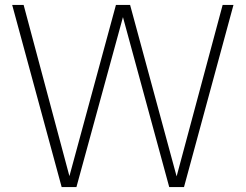

<svg xmlns="http://www.w3.org/2000/svg" viewBox="-20 -760 998 780"><path d="M884.5 -740H928.5L727.5 0H667.5L479.5 -690.5L290.5 0H230.5L29.5 -740H76L262 -44.5L451 -740H508.5L697.5 -43.5Z"/></svg>

Font: Encode Sans Semi Condensed ExLight
Style: Regular
Weight: 275
Width: 4
Designer: Multiple Designers
Foundry: Impallari Type
Version: Version 2.000